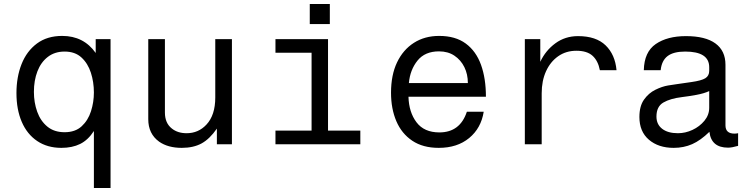

<svg xmlns="http://www.w3.org/2000/svg" viewBox="-20 -719 3748 957"><path d="M531 -524V218H448V-66Q419 -21 379.5 -1.5Q340 18 286 18Q216 18 165.5 -16Q115 -50 88.5 -111.5Q62 -173 62 -255Q62 -335 87.5 -399.5Q113 -464 164 -502Q215 -540 290 -540Q397 -540 457 -455V-524ZM302 -462Q253 -462 218.5 -435.5Q184 -409 166.5 -363.5Q149 -318 149 -261Q149 -208 165.5 -162Q182 -116 216 -88Q250 -60 302 -60Q355 -60 387 -89.5Q419 -119 433.5 -164.5Q448 -210 448 -258Q448 -310 433 -356.5Q418 -403 386 -432.5Q354 -462 302 -462Z M1136 -524V0H1061V-78Q1025 -26 984.5 -4Q944 18 886 18Q817 18 773 -13Q719 -52 719 -125V-524H802V-158Q802 -105 837 -78Q866 -55 910 -55Q969 -55 1009 -98Q1053 -145 1053 -233V-524Z M1615 -524V-68H1776V0H1353V-68H1533V-456H1353V-524ZM1524 -599V-699H1624V-599Z M2391 -162Q2378 -80 2318.5 -31Q2259 18 2167 18Q2088 18 2035 -17.5Q1982 -53 1955.5 -115Q1929 -177 1929 -257Q1929 -345 1959 -408Q1989 -471 2043 -505.5Q2097 -540 2169 -540Q2250 -540 2301.5 -502Q2353 -464 2377.5 -396Q2402 -328 2402 -237H2016Q2018 -160 2056 -109.5Q2094 -59 2170 -59Q2273 -59 2307 -162ZM2168 -463Q2098 -463 2061 -417Q2024 -371 2018 -305H2312Q2312 -349 2294.5 -384.5Q2277 -420 2245 -441.5Q2213 -463 2168 -463Z M2596 0V-524H2673V-411Q2699 -467 2748 -503Q2797 -539 2861 -539Q2951 -539 2998.5 -493Q3046 -447 3053 -369H2970Q2961 -416 2933.5 -441Q2906 -466 2853 -466Q2801 -466 2762 -438.5Q2723 -411 2701.5 -363.5Q2680 -316 2680 -254V0Z M3659 -55V8Q3628 17 3609 17Q3525 17 3516 -62Q3472 -19 3430 -0.5Q3388 18 3338 18Q3262 18 3214.5 -22.5Q3167 -63 3167 -136Q3167 -190 3190 -222.5Q3213 -255 3246.5 -271.5Q3280 -288 3310 -293Q3324 -295 3353 -299.5Q3382 -304 3426 -310Q3476 -317 3495.5 -329Q3515 -341 3515 -366V-384Q3515 -462 3395 -462Q3337 -462 3307.5 -439.5Q3278 -417 3273 -369H3189Q3191 -460 3248.5 -499.5Q3306 -539 3399 -539Q3496 -539 3546 -502.5Q3596 -466 3596 -396V-94Q3596 -53 3641 -53Q3649 -53 3659 -55ZM3515 -182V-265Q3489 -253 3450.5 -246Q3412 -239 3379 -235Q3321 -228 3286.5 -208Q3252 -188 3252 -138Q3252 -99 3280.5 -77Q3309 -55 3359 -55Q3396 -55 3431.5 -71.5Q3467 -88 3491 -117Q3515 -146 3515 -182Z"/></svg>

Font: Fragment Mono
Style: Regular
Weight: 400
Monospace: yes
Designer: Wei Huang based on Nimbus Sans by URW Studio, based on Helvetica by Max Miedinger.
Foundry: Wei Huang
Version: Version 1.021; ttfautohint (v1.8.4.7-5d5b)